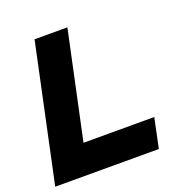

<svg xmlns="http://www.w3.org/2000/svg" viewBox="-126 -812 879 923"><g transform="rotate(-20 313.0 -350.0)"><path d="M1 0 150 -700H318L201 -152H563L531 0Z"/></g></svg>

Font: Red Hat Display Black
Style: Italic
Weight: 900
Italic angle: -12°
Designer: Pentagram / MCKL
Foundry: Pentagram / MCKL
Version: Version 1.003; Red Hat Display Black Italic